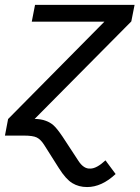

<svg xmlns="http://www.w3.org/2000/svg" viewBox="-41 -548 564 776"><path d="M99.1 -67.4Q125 -66.9 143.1 -60.1Q161.6 -53.7 175.5 -41.3Q189.5 -28.8 211.9 4.4Q232.9 36.6 249 61Q265.1 85.4 275.9 102.1Q297.4 135.3 324.2 133.3Q349.6 133.3 385.3 100.1L426.3 155.3Q370.1 208 311 208Q277.3 208 251.2 192.1Q225.1 176.3 196.8 131.3L137.2 37.1Q123 15.1 107.4 7.6Q91.8 0 55.2 0H-21L-8.3 -66.9L380.9 -460.4H87.4L100.6 -528.3H502.9L489.7 -461.4Z"/></svg>

Font: Arimo
Style: Italic
Weight: 400
Italic angle: -12°
Designer: Steve Matteson
Foundry: Monotype Imaging Inc.
Version: Version 1.33